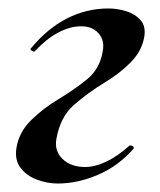

<svg xmlns="http://www.w3.org/2000/svg" viewBox="-20 -419 377 453"><path d="M116 14Q92 14 67.5 5Q43 -4 28.5 -23Q14 -42 19 -71Q25 -108 54.5 -136.5Q84 -165 118 -185Q156 -208 185.5 -232Q215 -256 222 -296Q226 -314 220.5 -327.5Q215 -341 202.5 -349Q190 -357 172 -357Q145 -357 117 -342Q89 -327 62 -298Q61 -296 55.5 -299Q50 -302 53 -305Q92 -352 138 -375.5Q184 -399 236 -399Q257 -399 278 -392.5Q299 -386 312 -371Q325 -356 320 -330Q314 -298 288.5 -272Q263 -246 228 -225Q187 -200 154.5 -171.5Q122 -143 113 -91Q108 -63 127.5 -44Q147 -25 181 -25Q204 -25 230.5 -37.5Q257 -50 285 -75Q288 -77 292.5 -74.5Q297 -72 295 -68Q259 -27 211 -6.5Q163 14 116 14Z"/></svg>

Font: Cormorant Light
Style: Italic
Weight: 300
Italic angle: -10°
Designer: Christian Thalmann (Catharsis Fonts)
Foundry: Catharsis Fonts
Version: Version 4.000